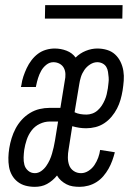

<svg xmlns="http://www.w3.org/2000/svg" viewBox="-20 -716 540 744"><path d="M115 8Q96 8 79 3.5Q62 -1 48.5 -11.5Q35 -22 26.5 -37Q18 -52 15 -69.5Q12 -87 12.5 -105.5Q13 -124 16 -142Q19 -161 25 -180.5Q31 -200 40.5 -218Q50 -236 64 -251.5Q78 -267 96 -278Q114 -289 133.5 -293.5Q153 -298 172 -298H214L231 -403Q234 -416 233.5 -429Q233 -442 227.5 -452.5Q222 -463 211 -469Q200 -475 187 -475Q172 -475 159.5 -465Q147 -455 139.5 -441.5Q132 -428 127.5 -413.5Q123 -399 120 -384L119 -379H61L63 -387Q65 -403 70.5 -419.5Q76 -436 83.5 -452Q91 -468 102 -482.5Q113 -497 127 -507.5Q141 -518 158 -523Q175 -528 192 -528Q216 -528 238 -519.5Q260 -511 273 -493Q290 -510 312.5 -519Q335 -528 357 -528Q377 -528 395 -522.5Q413 -517 426 -505Q439 -493 447 -476.5Q455 -460 458 -441.5Q461 -423 459.5 -403.5Q458 -384 455 -365Q452 -347 447 -329.5Q442 -312 433.5 -295.5Q425 -279 412.5 -264Q400 -249 384 -238.5Q368 -228 350 -223.5Q332 -219 314 -219Q300 -219 287 -221Q274 -223 260 -227L246 -138Q243 -122 243 -106Q243 -90 248 -76Q253 -62 265.5 -53.5Q278 -45 294 -45Q309 -45 323 -54Q337 -63 346 -76.5Q355 -90 360.5 -105Q366 -120 368 -135L425 -126Q421 -110 415 -93.5Q409 -77 400.5 -62Q392 -47 380.5 -33.5Q369 -20 354 -10.5Q339 -1 322 3.5Q305 8 289 8Q275 8 262 6Q249 4 237.5 -2Q226 -8 216.5 -16.5Q207 -25 201 -36Q193 -26 183 -17.5Q173 -9 162 -3Q151 3 139 5.5Q127 8 115 8ZM315 -272Q326 -272 337.5 -276Q349 -280 358.5 -288.5Q368 -297 374.5 -307Q381 -317 386 -328.5Q391 -340 393.5 -351Q396 -362 398 -374Q399 -385 400.5 -395.5Q402 -406 401 -416.5Q400 -427 398.5 -437.5Q397 -448 392 -456.5Q387 -465 377.5 -470Q368 -475 357 -475Q343 -475 329.5 -466.5Q316 -458 307 -445Q298 -432 293.5 -417.5Q289 -403 287 -389L269 -281Q279 -276 291 -274Q303 -272 315 -272ZM115 -45Q128 -45 139.5 -53Q151 -61 159 -72.5Q167 -84 172.5 -96Q178 -108 181.5 -120.5Q185 -133 188 -145.5Q191 -158 193 -171L205 -245H172Q153 -245 134 -236Q115 -227 102.5 -210.5Q90 -194 83.5 -174.5Q77 -155 74 -136Q72 -121 71.5 -106Q71 -91 74.5 -77.5Q78 -64 89 -54.5Q100 -45 115 -45ZM154 -644 155 -696H455L454 -644Z"/></svg>

Font: Iosevka Term Curly Light
Style: Italic
Weight: 300
Italic angle: -9°
Designer: Belleve Invis
Foundry: Belleve Invis
Version: Version 32.3.0